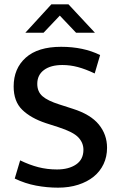

<svg xmlns="http://www.w3.org/2000/svg" viewBox="-20 -856 555 886"><path d="M262 -640Q365 -640 442 -602L417 -517Q375 -537 339.5 -546.5Q304 -556 268 -556Q214 -556 183 -533Q152 -510 152 -469Q152 -433 176 -412Q200 -391 254 -374L316 -354Q398 -328 436 -281.5Q474 -235 474 -174Q474 -133 458 -99Q442 -65 412.5 -41Q383 -17 341 -3.5Q299 10 248 10Q197 10 146.5 0.5Q96 -9 48 -32L73 -116Q116 -95 157 -84.5Q198 -74 243 -74Q297 -74 331 -97Q365 -120 365 -165Q365 -197 341.5 -222Q318 -247 250 -269L191 -288Q122 -311 82.5 -349.5Q43 -388 43 -457Q43 -540 99 -590Q155 -640 262 -640ZM217 -836H296L418 -705H331L256 -784L181 -705H97Z"/></svg>

Font: Mukta Vaani Medium
Style: Regular
Weight: 500
Designer: Noopur Datye, Girish Dalvi, Yashodeep Gholap, Pallavi Karambelkar
Foundry: Ek Type
Version: Version 2.538;PS 1.000;hotconv 16.6.51;makeotf.lib2.5.65220;